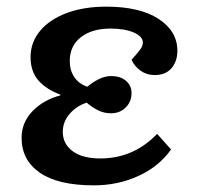

<svg xmlns="http://www.w3.org/2000/svg" viewBox="-20 -544 595 578"><path d="M263 14Q155 14 100 -24Q45 -62 45 -129Q45 -175 77.5 -209Q110 -243 162 -257V-259Q119 -275 95.5 -302Q72 -329 72 -372Q72 -417 101 -451.5Q130 -486 181.5 -505Q233 -524 300 -524Q401 -524 457.5 -487Q514 -450 514 -391Q514 -360 496.5 -339Q479 -318 445 -318Q422 -318 403.5 -331Q385 -344 376 -364Q395 -385 402.5 -395.5Q410 -406 410 -416Q410 -434 383 -446Q356 -458 312 -458Q257 -458 223.5 -432Q190 -406 190 -360Q190 -332 204 -311.5Q218 -291 243 -283Q258 -296 277 -305.5Q296 -315 314 -315Q343 -315 359.5 -300.5Q376 -286 376 -264Q376 -238 358.5 -220.5Q341 -203 314 -203Q293 -203 275 -212Q257 -221 241 -235Q210 -225 189.5 -201Q169 -177 169 -147Q169 -111 198.5 -89Q228 -67 282 -67Q382 -67 453 -141L495 -94Q458 -42 396 -14Q334 14 263 14Z"/></svg>

Font: Literata 12pt SemiBold
Style: Italic
Weight: 600
Italic angle: -2°
Designer: Latin by Veronika Burian and Jose Scaglione. Greek by Irene Vlachou. Cyrillic by Vera Evstafieva
Foundry: TypeTogether
Version: Version 3.002